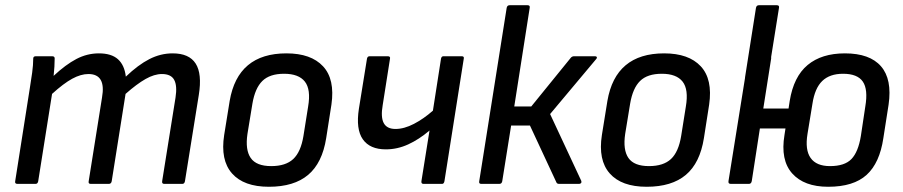

<svg xmlns="http://www.w3.org/2000/svg" viewBox="-20 -703 3453 734"><path d="M47 0Q36 0 38 -10L94 -366Q99 -396 103 -425.5Q107 -455 107 -479Q107 -488 117 -488H179Q189 -488 189 -480Q189 -464 188 -448Q187 -432 185 -413Q231 -456 272 -477.5Q313 -499 358 -499Q406 -499 431 -476.5Q456 -454 461 -410Q508 -455 551 -477Q594 -499 640 -499Q703 -499 728 -460Q753 -421 740 -340L687 -10Q685 0 677 0H608Q598 0 600 -11L651 -330Q658 -375 646 -397.5Q634 -420 599 -420Q570 -420 536.5 -401Q503 -382 460 -344L407 -10Q405 0 396 0H327Q317 0 319 -10L370 -330Q378 -375 365 -397.5Q352 -420 318 -420Q289 -420 256 -402Q223 -384 179 -344L126 -10Q124 0 116 0Z M1008 11Q912 11 867 -40Q822 -91 837 -187L858 -317Q889 -499 1075 -499Q1169 -499 1215 -449.5Q1261 -400 1247 -303L1227 -175Q1212 -80 1158 -34.5Q1104 11 1008 11ZM1017 -68Q1072 -68 1101 -95Q1130 -122 1140 -183L1158 -296Q1169 -361 1145.5 -391Q1122 -421 1066 -421Q1011 -421 983 -393.5Q955 -366 945 -307L926 -191Q917 -130 938.5 -99Q960 -68 1017 -68Z M1599 0Q1590 0 1591 -10L1622 -204Q1582 -170 1540.5 -151Q1499 -132 1455 -132Q1394 -132 1367 -170.5Q1340 -209 1352 -287L1383 -479Q1385 -488 1393 -488H1462Q1473 -488 1471 -479L1443 -301Q1435 -255 1447 -232.5Q1459 -210 1492 -210Q1525 -210 1562.5 -229.5Q1600 -249 1635 -280L1666 -479Q1668 -488 1675 -488H1745Q1755 -488 1753 -479L1679 -10Q1677 0 1670 0Z M2255 -488Q2260 -488 2261.5 -484.5Q2263 -481 2259 -477L2083 -267L2202 -12Q2204 -7 2201.5 -3.5Q2199 0 2194 0H2118Q2109 0 2107 -6L2006 -223H1934L1900 -10Q1898 0 1889 0H1820Q1810 0 1812 -10L1917 -673Q1919 -683 1928 -683H1997Q2007 -683 2005 -673L1946 -296H2011L2162 -482Q2167 -488 2175 -488Z M2452 11Q2356 11 2311 -40Q2266 -91 2281 -187L2302 -317Q2333 -499 2519 -499Q2613 -499 2659 -449.5Q2705 -400 2691 -303L2671 -175Q2656 -80 2602 -34.5Q2548 11 2452 11ZM2461 -68Q2516 -68 2545 -95Q2574 -122 2584 -183L2602 -296Q2613 -361 2589.5 -391Q2566 -421 2510 -421Q2455 -421 2427 -393.5Q2399 -366 2389 -307L2370 -191Q2361 -130 2382.5 -99Q2404 -68 2461 -68Z M2828 -406 2870 -673Q2872 -683 2881 -683H2950Q2960 -683 2958 -673L2916 -410ZM3146 11Q3054 11 3008.5 -40Q2963 -91 2979 -187L2999 -317Q3014 -410 3067.5 -454.5Q3121 -499 3210 -499Q3305 -499 3348 -449.5Q3391 -400 3377 -303L3357 -175Q3343 -80 3293 -34.5Q3243 11 3146 11ZM2774 0Q2763 0 2765 -11L2840 -479Q2842 -488 2850 -488H2920Q2930 -488 2928 -479L2898 -288H3026L3014 -212H2885L2854 -11Q2852 0 2843 0ZM3153 -68Q3209 -68 3235 -95Q3261 -122 3271 -183L3288 -296Q3299 -361 3278.5 -391Q3258 -421 3203 -421Q3152 -421 3123.5 -393.5Q3095 -366 3086 -307L3067 -191Q3057 -130 3079 -99Q3101 -68 3153 -68Z"/></svg>

Font: Sofia Sans Semi Condensed Medium
Style: Italic
Weight: 500
Italic angle: -9°
Version: Version 4.100